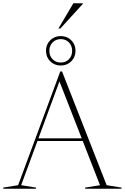

<svg xmlns="http://www.w3.org/2000/svg" viewBox="-27 -1151 761 1171"><path d="M195 -291V-307.5H495.5V-291ZM623.5 -21.5 714 -7V0H492.5V-7L583 -21.5L331.5 -665H339.5L102 -21.5L192.5 -7V0H-7V-7L83.5 -21.5L340.5 -715H351.5ZM343.5 -931Q382 -931 407.8 -905.2Q433.5 -879.5 433.5 -841Q433.5 -803 407.8 -777.2Q382 -751.5 343.5 -751.5Q305 -751.5 279.2 -777.2Q253.5 -803 253.5 -841Q253.5 -879.5 279.2 -905.2Q305 -931 343.5 -931ZM343.5 -769.5Q374 -769.5 393.5 -789.8Q413 -810 413 -841Q413 -872 393.5 -892.2Q374 -912.5 343.5 -912.5Q313.5 -912.5 293.8 -892.2Q274 -872 274 -841Q274 -810 293.8 -789.8Q313.5 -769.5 343.5 -769.5ZM329.5 -977.5 420.5 -1131H478V-1127L341.5 -977.5Z"/></svg>

Font: Newsreader 60pt ExtraLight
Style: Regular
Weight: 250
Designer: Hugues Gentile
Foundry: Production Type
Version: Version 1.003